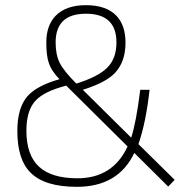

<svg xmlns="http://www.w3.org/2000/svg" viewBox="-20 -714 720 742"><path d="M277 8Q151 8 97 -48Q47 -98 47 -208Q47 -297 86 -342Q122 -383 210 -408Q178 -440 168 -473Q159 -499 159 -550Q159 -615 194 -652Q234 -694 312 -694Q392 -694 431 -652Q465 -615 465 -549Q465 -476 425 -433Q390 -395 300 -367L487 -182Q506 -239 522 -367H558Q544 -240 515 -157L655 -19L630 7L499 -123Q437 8 277 8ZM279 -25Q416 -25 473 -148L236 -383Q149 -361 115.5 -323Q82 -285 82 -209Q82 -115 130.5 -70Q179 -25 279 -25ZM275 -391Q359 -417 394.5 -452.5Q430 -488 430 -550Q430 -661 312 -661Q195 -661 195 -550Q195 -503 210.5 -471.5Q226 -440 275 -391Z"/></svg>

Font: Storia Sans Thin
Style: Regular
Weight: 100
Designer: Accademia di Belle Arti di Urbino and others
Foundry: Accademia di Belle Arti di Urbino and others.
Version: Version 60.001;May 25, 2020;FontCreator 12.0.0.2522 64-bit